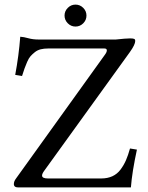

<svg xmlns="http://www.w3.org/2000/svg" viewBox="-20 -818 644 838"><path d="M275.9 -716.3Q261.7 -730.5 261.7 -750Q261.7 -769.5 275.9 -783.7Q290 -797.9 309.6 -797.9Q329.1 -797.9 343.3 -783.7Q357.4 -769.5 357.4 -750Q357.4 -730.5 343.3 -716.3Q329.1 -702.1 309.6 -702.1Q290 -702.1 275.9 -716.3ZM551.3 0H59.6Q40.5 0 40.5 -14.6Q40.5 -26.4 49.3 -38.1L437.5 -578.6Q446.3 -590.3 446.3 -598.1Q446.3 -606.4 435.5 -606.4H190.4Q171.9 -606.4 157.5 -602.8Q143.1 -599.1 132.1 -590.3Q121.1 -581.5 113.3 -572.8Q105.5 -564 98.4 -547.6Q91.3 -531.2 87.2 -519.5Q83 -507.8 76.2 -486.3L46.4 -491.2Q62 -574.7 68.4 -657.7Q84 -656.7 103.8 -651.1Q123.5 -645.5 149.4 -645.5H485.4Q529.3 -650.4 548.3 -650.4Q562 -650.4 566.2 -647.9Q570.3 -645.5 570.3 -639.6Q570.3 -623.5 546.9 -590.8L172.4 -71.8Q163.6 -59.6 163.6 -51.8Q163.6 -39.1 189 -39.1H421.9Q449.2 -39.1 470.5 -48.8Q491.7 -58.6 506.1 -77.9Q520.5 -97.2 529.8 -118.7Q539.1 -140.1 547.4 -169.9L577.6 -165Q556.6 -68.4 551.3 0Z"/></svg>

Font: Libertinage
Style: b
Weight: 400
Designer: OSP
Foundry: OSP
Version: Version 1.0; 2008; OFL relea